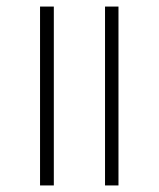

<svg xmlns="http://www.w3.org/2000/svg" viewBox="-20 -565 483 585"><path d="M300 0H341V-545H300ZM102 0H144V-545H102Z"/></svg>

Font: Noto Serif Tamil ExtraCondensed ExtraLight
Style: Regular
Weight: 200
Width: 2
Designer: Indian Type Foundry, Tom Grace, and the Monotype Design Team
Foundry: Monotype Imaging Inc.
Version: Version 2.004